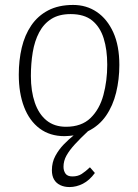

<svg xmlns="http://www.w3.org/2000/svg" viewBox="-20 -537 558 777"><path d="M261 220Q240 220 223.5 212Q207 204 198.5 189Q190 174 190 152Q190 120 204 94Q218 68 238.5 47Q259 26 278 11Q269 12 260 13Q251 14 241 14Q182 14 140.5 -17Q99 -48 77.5 -104Q56 -160 56 -235Q56 -293 68 -344Q80 -395 106.5 -434Q133 -473 175 -495Q217 -517 276 -517Q330 -517 372 -488.5Q414 -460 438.5 -406Q463 -352 463 -274Q463 -216 450 -162.5Q437 -109 409 -68.5Q381 -28 336 -6Q305 23 283 47Q261 71 249 92.5Q237 114 237 138Q237 154 245 165.5Q253 177 273 177Q295 177 310.5 167Q326 157 344 140L364 163Q342 193 315.5 206.5Q289 220 261 220ZM247 -24Q310 -24 346.5 -59.5Q383 -95 398.5 -152.5Q414 -210 414 -275Q414 -336 399.5 -382Q385 -428 353 -454Q321 -480 266 -480Q219 -480 188 -460.5Q157 -441 138.5 -406Q120 -371 112.5 -325.5Q105 -280 105 -229Q105 -168 121 -121.5Q137 -75 168.5 -49.5Q200 -24 247 -24Z"/></svg>

Font: Literata ExtraLight
Style: Italic
Weight: 250
Italic angle: -2°
Designer: Latin by Veronika Burian and Jose Scaglione. Greek by Irene Vlachou. Cyrillic by Vera Evstafieva
Foundry: TypeTogether
Version: Version 3.002